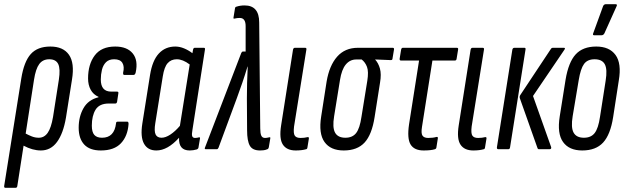

<svg xmlns="http://www.w3.org/2000/svg" viewBox="-32 -715 3000 920"><path d="M-6 185Q-13 185 -12 176L70 -339Q83 -420 115.5 -456Q148 -492 209 -492Q271 -492 298.5 -452.5Q326 -413 313 -334L284 -151Q271 -75 241 -34.5Q211 6 164 6Q124 6 81 -17L51 176Q50 185 42 185ZM131 -333 91 -75Q104 -68 120 -61.5Q136 -55 154 -55Q180 -55 196.5 -78.5Q213 -102 222 -154L250 -333Q258 -385 247 -408Q236 -431 204 -431Q173 -431 156 -408Q139 -385 131 -333Z M451 6Q398 6 371.5 -22.5Q345 -51 345 -103Q345 -156 368 -196.5Q391 -237 440 -249V-251Q415 -262 402.5 -285Q390 -308 390 -339Q390 -407 422 -449.5Q454 -492 520 -492Q577 -492 604 -459Q631 -426 618 -367Q615 -356 608 -356H563Q557 -356 558 -367Q565 -396 554.5 -413.5Q544 -431 515 -431Q490 -431 476 -417Q462 -403 456.5 -380.5Q451 -358 451 -334Q451 -276 501 -276H529Q537 -276 535 -267L529 -227Q527 -219 521 -219H490Q444 -219 426 -189.5Q408 -160 408 -113Q408 -82 420 -68.5Q432 -55 457 -55Q516 -55 524 -124Q524 -132 532 -132H578Q584 -132 584 -121Q580 -63 547.5 -28.5Q515 6 451 6Z M717 6Q676 6 658 -26.5Q640 -59 650 -123L687 -356Q698 -425 729 -458.5Q760 -492 808 -492Q829 -492 850.5 -483Q872 -474 890 -460L893 -477Q895 -486 901 -486H945Q952 -486 950 -477L890 -92Q886 -71 889 -62.5Q892 -54 903 -54Q908 -54 913 -55Q918 -56 922 -57Q928 -58 926 -50L919 -8Q918 -2 911 1Q894 6 877 6Q823 6 826 -55Q771 6 717 6ZM712 -124Q706 -87 713.5 -71Q721 -55 742 -55Q761 -55 784 -70Q807 -85 830 -112L877 -406Q844 -431 815 -431Q788 -431 771.5 -412.5Q755 -394 748 -349Z M1214 6Q1178 6 1165 -17Q1152 -40 1152 -91L1151 -244Q1151 -285 1152 -319Q1153 -353 1155 -396H1154Q1141 -353 1129.5 -319.5Q1118 -286 1103 -245L1015 -7Q1012 0 1007 0H954Q946 0 951 -10L1124 -461Q1127 -468 1132 -468H1145V-587Q1146 -629 1117 -629Q1104 -629 1092 -626Q1085 -624 1087 -632L1094 -675Q1095 -682 1101 -683Q1119 -689 1140 -689Q1210 -689 1210 -607L1215 -100Q1215 -76 1220 -65Q1225 -54 1238 -54Q1246 -54 1258 -57Q1265 -59 1263 -51L1256 -9Q1254 -1 1249 0Q1240 4 1231 5Q1222 6 1214 6Z M1385 6Q1342 6 1323.5 -22Q1305 -50 1315 -114L1372 -477Q1374 -486 1381 -486H1430Q1438 -486 1436 -477L1377 -109Q1373 -76 1380.5 -65Q1388 -54 1408 -54Q1427 -54 1442 -58Q1449 -59 1448 -51L1441 -8Q1440 -1 1435 0Q1414 6 1385 6Z M1615 6Q1552 6 1523 -34.5Q1494 -75 1507 -157L1533 -324Q1546 -401 1583.5 -443.5Q1621 -486 1683 -486H1850Q1857 -486 1856 -478L1849 -436Q1849 -427 1841 -427L1766 -430V-429Q1781 -413 1788.5 -386.5Q1796 -360 1789 -319L1763 -154Q1750 -70 1715 -32Q1680 6 1615 6ZM1623 -55Q1657 -55 1674.5 -77.5Q1692 -100 1700 -155L1728 -328Q1735 -372 1726.5 -394.5Q1718 -417 1701 -430H1675Q1645 -430 1625 -406Q1605 -382 1597 -331L1569 -158Q1560 -104 1573.5 -79.5Q1587 -55 1623 -55Z M1998 6Q1953 6 1935.5 -22.5Q1918 -51 1928 -119L1976 -425H1889Q1882 -425 1883 -434L1890 -477Q1892 -486 1898 -486H2157Q2165 -486 2163 -477L2156 -434Q2155 -425 2148 -425H2040L1990 -107Q1985 -76 1992.5 -65Q2000 -54 2020 -54Q2043 -54 2060 -59Q2067 -60 2066 -52L2059 -8Q2058 -2 2052 0Q2033 6 1998 6Z M2236 6Q2193 6 2174.5 -22Q2156 -50 2166 -114L2223 -477Q2225 -486 2232 -486H2281Q2289 -486 2287 -477L2228 -109Q2224 -76 2231.5 -65Q2239 -54 2259 -54Q2278 -54 2293 -58Q2300 -59 2299 -51L2292 -8Q2291 -1 2286 0Q2265 6 2236 6Z M2550 0Q2546 0 2544 -4L2459 -244Q2456 -253 2462 -261L2608 -481Q2611 -486 2616 -486H2670Q2679 -486 2672 -476L2522 -255L2609 -10Q2611 0 2601 0ZM2356 0Q2348 0 2349 -9L2423 -477Q2425 -486 2433 -486H2481Q2488 -486 2486 -477L2412 -9Q2411 0 2403 0Z M2758 6Q2695 6 2666 -34.5Q2637 -75 2650 -157L2678 -333Q2692 -417 2726.5 -454.5Q2761 -492 2825 -492Q2888 -492 2917.5 -451.5Q2947 -411 2933 -329L2906 -154Q2893 -70 2858 -32Q2823 6 2758 6ZM2766 -55Q2800 -55 2817.5 -77.5Q2835 -100 2843 -155L2870 -328Q2879 -383 2866 -407Q2853 -431 2817 -431Q2783 -431 2766.5 -408.5Q2750 -386 2741 -331L2712 -158Q2703 -104 2716.5 -79.5Q2730 -55 2766 -55ZM2815 -546Q2806 -546 2811 -557L2858 -686Q2862 -695 2872 -695H2917Q2928 -695 2922 -684L2864 -555Q2859 -546 2850 -546Z"/></svg>

Font: Sofia Sans Extra Condensed
Style: Italic
Weight: 400
Italic angle: -9°
Designer: Botio Nikoltchev, Ani Petrova
Foundry: lettersoup
Version: Version 4.101; ttfautohint (v1.8.4.7-5d5b)